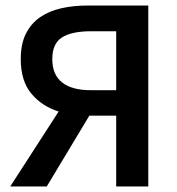

<svg xmlns="http://www.w3.org/2000/svg" viewBox="-20 -674 640 694"><path d="M400 0V-256H303L149 0H17L192 -271Q131 -290 93 -336Q55 -382 55 -460Q55 -515 73.5 -552Q92 -589 124.5 -611.5Q157 -634 201 -644Q245 -654 296 -654H516V0ZM308 -348H400V-561H308Q240 -561 204.5 -539Q169 -517 169 -460Q169 -404 204.5 -376Q240 -348 308 -348Z"/></svg>

Font: Source Code Pro Semibold
Style: Regular
Weight: 600
Monospace: yes
Designer: Paul D. Hunt, Teo Tuominen
Foundry: Adobe Systems Incorporated
Version: Version 2.030;PS 1.000;hotconv 16.6.51;makeotf.lib2.5.65220